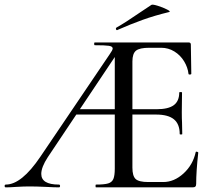

<svg xmlns="http://www.w3.org/2000/svg" viewBox="-25 -808 924 828"><path d="M0 -12Q68 -12 149 -132L448 -574Q461 -592 461 -599Q461 -608 444.5 -610.5Q428 -613 384 -613Q381 -613 381 -619Q381 -625 384 -625H788Q798 -625 798 -616L800 -490Q800 -487 794.5 -486.5Q789 -486 788 -489Q785 -517 769 -543.5Q753 -570 727 -586Q701 -602 670 -602H619Q577 -602 561.5 -589.5Q546 -577 546 -543V-85Q546 -49 560 -36Q574 -23 614 -23H679Q726 -23 766.5 -60Q807 -97 819 -152Q819 -154 823 -154Q825 -154 827.5 -152.5Q830 -151 830 -150Q821 -69 821 -15Q821 -7 817.5 -3.5Q814 0 806 0H389Q387 0 387 -6Q387 -12 389 -12Q425 -12 441.5 -17Q458 -22 464 -36.5Q470 -51 470 -81V-588L498 -604L181 -130Q153 -87 153 -58Q153 -12 229 -12Q234 -12 234 -6Q234 0 229 0Q210 0 174 -2Q132 -4 101 -4Q77 -4 45 -2Q17 0 0 0Q-5 0 -5 -6Q-5 -12 0 -12ZM305 -337H522L529 -314H290ZM648 -314H498V-337H650Q701 -337 724.5 -354.5Q748 -372 748 -409Q748 -411 754 -411Q760 -411 760 -409L759 -325Q759 -295 760 -280L761 -230Q761 -228 755.5 -228Q750 -228 750 -230Q750 -273 725 -293.5Q700 -314 648 -314ZM480 -678Q476 -678 475 -682.5Q474 -687 477 -689Q513 -709 580 -755Q612 -777 628 -787Q633 -790 655.5 -783Q678 -776 695.5 -767Q713 -758 704 -756Q642 -741 590.5 -722.5Q539 -704 482 -679Z"/></svg>

Font: Cormorant Infant Medium
Style: Regular
Weight: 500
Designer: Christian Thalmann (Catharsis Fonts)
Foundry: Catharsis Fonts
Version: Version 4.000